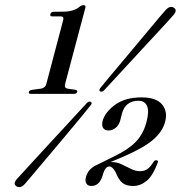

<svg xmlns="http://www.w3.org/2000/svg" viewBox="-20 -734 721 766"><path d="M189.5 -668.5Q178 -668.5 181 -678Q183.5 -687 195 -687L232 -687.5Q276 -687.5 299 -708.5Q307 -713.5 313 -713.5Q323.5 -713.5 320.5 -703L240 -400Q235 -383.5 249 -380.5L281.5 -375.5Q289.5 -373.5 288 -367Q285 -359.5 274.5 -359.5H104Q93 -359.5 95 -367Q97 -374 107.5 -375.5L144 -380.5Q161 -383.5 165 -400L232 -653.5Q236 -668.5 223 -668.5ZM396.5 -375Q386.5 -365 379.5 -369.5Q372.5 -373.5 381.5 -384.5Q392 -397.5 414 -423.8Q436 -450 463.8 -483.2Q491.5 -516.5 520.5 -551Q549.5 -585.5 575 -616.2Q600.5 -647 618.2 -667.8Q636 -688.5 640.5 -693.5Q658 -713 674 -703Q689 -693 671.5 -673.5Q667.5 -668.5 649 -648.2Q630.5 -628 603.2 -598.5Q576 -569 545 -535.8Q514 -502.5 484.5 -470.2Q455 -438 431.5 -412.8Q408 -387.5 396.5 -375ZM325 -321.5Q335 -332 342.5 -327.5Q350 -323 340 -312Q330 -299 308.5 -273Q287 -247 259.2 -213.8Q231.5 -180.5 202 -145.5Q172.5 -110.5 146.5 -79.8Q120.5 -49 102.5 -27.5Q84.5 -6 79.5 -0.5Q61.5 19.5 45.5 9Q30 -0.5 48.5 -21Q53.5 -26.5 72.5 -47.2Q91.5 -68 119 -98Q146.5 -128 177.5 -161.5Q208.5 -195 238.2 -227.2Q268 -259.5 291 -284.5Q314 -309.5 325 -321.5ZM323 -28Q332 -62 369.5 -77.5L435 -110Q491.5 -137 521.5 -168Q551.5 -199 564 -245.5Q576 -290 566.8 -311Q557.5 -332 533 -332Q480 -332 466.5 -280.5L459.5 -253Q454.5 -234.5 441.5 -224Q428.5 -213.5 413 -213.5Q397.5 -213.5 391.2 -223.8Q385 -234 389.5 -252Q399.5 -287.5 440 -316.5Q480.5 -345.5 544.5 -345.5Q603.5 -345.5 626.8 -317Q650 -288.5 638.5 -247Q628 -208.5 591.2 -176.8Q554.5 -145 475.5 -110.5L421 -87.5Q423 -87.5 425 -87.5Q446 -87.5 465.2 -78.5Q484.5 -69.5 502.5 -60.2Q520.5 -51 538 -51Q556.5 -51 568.5 -59.8Q580.5 -68.5 593 -89Q597.5 -95.5 604 -94.5Q613 -94 609 -84Q589.5 -32.5 564.8 -12.2Q540 8 511 8Q485 8 469.5 -3.5Q454 -15 440.5 -48.5Q428 -70 416.5 -70Q408.5 -70 401.8 -62.2Q395 -54.5 389.5 -34Q382.5 -11.5 371.2 -1.8Q360 8 345 8Q330.5 8 324.5 -1.8Q318.5 -11.5 323 -28Z"/></svg>

Font: Fraunces 72pt S000
Style: Italic
Weight: 400
Italic angle: -16°
Version: Version 1.000; ttfautohint (v1.8.3)